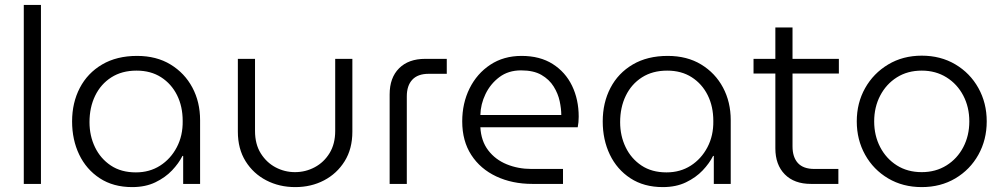

<svg xmlns="http://www.w3.org/2000/svg" viewBox="-20 -750 4094 783"><path d="M77 0V-730H147V0Z M519 13Q442 13 387 -23Q332 -59 303 -119.5Q274 -180 274 -255Q274 -331 305.5 -391.5Q337 -452 396.5 -487Q456 -522 539 -522Q618 -522 675.5 -487Q733 -452 764.5 -393Q796 -334 796 -260V0H727V-114H724Q709 -84 681.5 -55Q654 -26 613.5 -6.5Q573 13 519 13ZM534 -47Q590 -47 633 -74.5Q676 -102 701 -149.5Q726 -197 725 -257Q725 -316 702 -362Q679 -408 637 -435Q595 -462 537 -462Q477 -462 434 -434.5Q391 -407 368 -359.5Q345 -312 345 -252Q345 -196 367.5 -149.5Q390 -103 432 -75Q474 -47 534 -47Z M1184 13Q1119 13 1066 -14.5Q1013 -42 981.5 -92.5Q950 -143 950 -213V-510H1020V-216Q1020 -162 1043.5 -124.5Q1067 -87 1104 -67.5Q1141 -48 1183 -48Q1226 -48 1263.5 -68Q1301 -88 1324 -125.5Q1347 -163 1347 -216V-510H1417V-213Q1417 -143 1385.5 -92.5Q1354 -42 1301.5 -14.5Q1249 13 1184 13Z M1569 0V-365Q1569 -433 1607.5 -471.5Q1646 -510 1714 -510H1802V-449H1728Q1684 -449 1661.5 -425Q1639 -401 1639 -357V0Z M2151 0Q2069 0 2004 -30.5Q1939 -61 1902 -118Q1865 -175 1865 -255Q1865 -329 1895 -389.5Q1925 -450 1979.5 -486Q2034 -522 2107 -522Q2182 -522 2234 -489Q2286 -456 2313 -400Q2340 -344 2340 -274Q2340 -251 2336 -231H1939Q1942 -175 1971 -137Q2000 -99 2046.5 -80Q2093 -61 2147 -61H2276V0ZM1939 -281H2269Q2269 -306 2262.5 -337Q2256 -368 2238 -397Q2220 -426 2188 -444.5Q2156 -463 2105 -463Q2053 -463 2016.5 -435.5Q1980 -408 1960 -366.5Q1940 -325 1939 -281Z M2683 13Q2606 13 2551 -23Q2496 -59 2467 -119.5Q2438 -180 2438 -255Q2438 -331 2469.5 -391.5Q2501 -452 2560.5 -487Q2620 -522 2703 -522Q2782 -522 2839.5 -487Q2897 -452 2928.5 -393Q2960 -334 2960 -260V0H2891V-114H2888Q2873 -84 2845.5 -55Q2818 -26 2777.5 -6.5Q2737 13 2683 13ZM2698 -47Q2754 -47 2797 -74.5Q2840 -102 2865 -149.5Q2890 -197 2889 -257Q2889 -316 2866 -362Q2843 -408 2801 -435Q2759 -462 2701 -462Q2641 -462 2598 -434.5Q2555 -407 2532 -359.5Q2509 -312 2509 -252Q2509 -196 2531.5 -149.5Q2554 -103 2596 -75Q2638 -47 2698 -47Z M3287 0Q3219 0 3180.5 -39Q3142 -78 3142 -145V-450H3053V-510H3142V-638H3212V-510H3401V-450H3212V-153Q3212 -109 3234 -85Q3256 -61 3301 -61H3399V0Z M3739 13Q3662 13 3602 -22.5Q3542 -58 3508 -119Q3474 -180 3474 -255Q3474 -330 3508 -390.5Q3542 -451 3602 -487Q3662 -523 3739 -523Q3816 -523 3876 -487.5Q3936 -452 3970 -391Q4004 -330 4004 -255Q4004 -180 3970 -119Q3936 -58 3876 -22.5Q3816 13 3739 13ZM3739 -48Q3796 -48 3840 -75.5Q3884 -103 3908.5 -150Q3933 -197 3933 -255Q3933 -313 3908.5 -360Q3884 -407 3840 -434.5Q3796 -462 3739 -462Q3681 -462 3637.5 -434.5Q3594 -407 3569.5 -360Q3545 -313 3545 -255Q3545 -197 3569.5 -150Q3594 -103 3637.5 -75.5Q3681 -48 3739 -48Z"/></svg>

Font: MuseoModerno Light
Style: Regular
Weight: 300
Designer: Pablo Cosgaya, Héctor Gatti, Marcela Romero, and the Authors of The MuseoModerno Project.
Foundry: Omnibus-Type Team
Version: Version 1.001